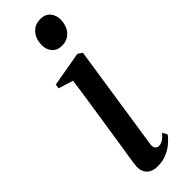

<svg xmlns="http://www.w3.org/2000/svg" viewBox="-251 -731 752 752"><g transform="rotate(-45 125.0 -355.0)"><path d="M101.5 11Q83 11 68.5 4Q54 -3 46.8 -18.8Q39.5 -34.5 43 -60.5Q44.5 -71.5 49.2 -101.8Q54 -132 60.8 -175Q67.5 -218 75 -267.5Q82.5 -317 90.2 -367.2Q98 -417.5 103.5 -461L42.5 -480L45.5 -498L190 -523.5L208.5 -511L142.5 -75Q139.5 -56 146 -49Q152.5 -42 160.5 -42Q171 -42 181.2 -47.8Q191.5 -53.5 206.5 -70L217 -50Q207 -36 190.5 -22Q174 -8 151.5 1.5Q129 11 101.5 11ZM170 -588Q144.5 -588 130 -604.5Q115.5 -621 115.5 -644.5Q115.5 -679.5 134.2 -701Q153 -722.5 183 -722.5Q211 -722.5 225 -705.8Q239 -689 239 -666Q239 -631.5 220.2 -609.8Q201.5 -588 170 -588Z"/></g></svg>

Font: Merriweather 120pt
Style: Italic
Weight: 400
Italic angle: -7.8°
Version: Version 2.101